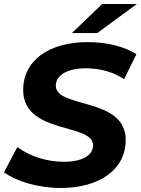

<svg xmlns="http://www.w3.org/2000/svg" viewBox="-28 -921 699 953"><path d="M329 -757H455L651 -901H479ZM273 12C468 12 596 -81 596 -226C596 -441 248 -381 249 -496C249 -546 304 -582 398 -582C467 -582 535 -564 588 -528L649 -652C588 -691 501 -712 407 -712C213 -712 87 -619 87 -475C87 -252 434 -312 434 -200C434 -149 378 -118 289 -118C206 -118 122 -144 58 -191L-8 -66C51 -22 159 12 273 12Z"/></svg>

Font: AWKNG-Font
Style: Bold Italic
Weight: 700
Italic angle: -11.3°
Designer: Awakening Church
Foundry: Awakening Church
Version: Version 1.700;PS 001.700;hotconv 1.0.88;makeotf.lib2.5.64775